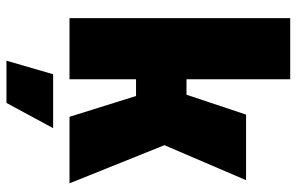

<svg xmlns="http://www.w3.org/2000/svg" viewBox="-186 -554 940 609"><g transform="rotate(90 284.5 -250.0)"><path d="M38 0V-700H232V-371H281L344 -560H552L441 -301L562 0H351L285 -211H232V0ZM173 200 216 52H387L307 200Z"/></g></svg>

Font: Tektur SemiCondensed ExtraBold
Style: Regular
Weight: 800
Width: 4
Designer: Adam Jagosz
Foundry: Adam Jagosz
Version: Version 1.005;gftools[0.9.30]